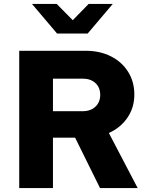

<svg xmlns="http://www.w3.org/2000/svg" viewBox="-20 -959 743 979"><path d="M78 0V-700H418Q490 -700 546 -671.5Q602 -643 633.5 -592.5Q665 -542 665 -477Q665 -410 629.5 -358.5Q594 -307 535 -281L682 0H490L363 -257H250V0ZM250 -392H402Q442 -392 466.5 -415Q491 -438 491 -475Q491 -513 466.5 -535.5Q442 -558 402 -558H250ZM269 -939 351 -856 432 -939H555L427 -788H271L143 -939Z"/></svg>

Font: Red Hat Text VF
Style: Regular
Weight: 400
Designer: Pentagram, MCKL
Foundry: Pentagram, MCKL
Version: Version 1.023